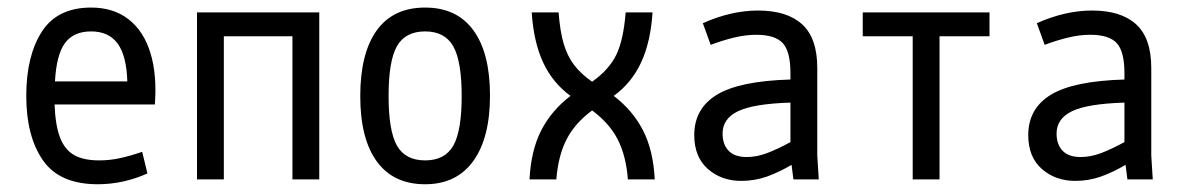

<svg xmlns="http://www.w3.org/2000/svg" viewBox="-20 -470 3102 503"><path d="M236.3 12.7Q135.7 12.7 92.3 -50.3Q48.8 -113.3 48.8 -218.8Q48.8 -323.2 89.4 -386.7Q129.9 -450.2 218.8 -450.2Q277.3 -450.2 316.9 -419.4Q356.4 -388.7 374 -331.5Q391.6 -274.4 385.7 -196.3H123Q125 -141.6 137.2 -109.9Q149.4 -78.1 173.8 -64Q198.2 -49.8 240.2 -49.8Q267.6 -49.8 294.4 -55.7Q321.3 -61.5 352.5 -72.3L366.2 -15.6Q302.7 12.7 236.3 12.7ZM313.5 -256.8Q311.5 -324.2 288.1 -356Q264.6 -387.7 218.8 -387.7Q172.9 -387.7 150.4 -357.4Q127.9 -327.1 124 -256.8Z M746.1 0V-375H566.4V0H496.1V-437.5H816.4V0Z M1093.8 12.7Q1010.7 12.7 967.3 -46.9Q923.8 -106.4 923.8 -218.3Q923.8 -330.1 966.8 -390.1Q1009.8 -450.2 1093.8 -450.2Q1176.8 -450.2 1220.2 -390.6Q1263.7 -331.1 1263.7 -219.7Q1263.7 -108.4 1219.7 -47.9Q1175.8 12.7 1093.8 12.7ZM1093.8 -49.8Q1145.5 -49.8 1167.5 -88.4Q1189.5 -127 1189.5 -218.3Q1189.5 -309.6 1167.5 -348.6Q1145.5 -387.7 1093.8 -387.7Q1042 -387.7 1020 -349.1Q998 -310.5 998 -218.8Q998 -127 1020 -88.4Q1042 -49.8 1093.8 -49.8Z M1367.2 0Q1371.1 -76.2 1397.9 -128.4Q1424.8 -180.7 1474.6 -218.8Q1427.7 -252.9 1402.8 -306.6Q1377.9 -360.4 1373 -437.5H1443.4Q1447.3 -386.7 1457 -354.5Q1466.8 -322.3 1484.4 -299.3Q1502 -276.4 1531.2 -255.9Q1575.2 -287.1 1594.2 -325.7Q1613.3 -364.3 1619.1 -437.5H1689.5Q1684.6 -360.4 1659.7 -306.6Q1634.8 -252.9 1587.9 -218.8Q1637.7 -180.7 1664.6 -128.4Q1691.4 -76.2 1695.3 0H1625Q1620.1 -62.5 1598.1 -105Q1576.2 -147.5 1531.2 -180.7Q1486.3 -147.5 1464.4 -105Q1442.4 -62.5 1437.5 0Z M1921.9 3.9Q1870.1 3.9 1834.5 -27.3Q1798.8 -58.6 1798.8 -116.2Q1798.8 -185.5 1857.9 -221.7Q1917 -257.8 2050.8 -261.7V-278.3Q2050.8 -335 2030.8 -356.9Q2010.7 -378.9 1960.9 -378.9Q1933.6 -378.9 1903.3 -371.6Q1873 -364.3 1841.8 -352.5L1821.3 -409.2Q1895.5 -442.4 1965.8 -442.4Q2042 -442.4 2081.5 -406.2Q2121.1 -370.1 2121.1 -292V-62.5L2125 0H2058.6L2053.7 -38.1Q2020.5 -18.6 1988.8 -7.3Q1957 3.9 1921.9 3.9ZM1936.5 -58.6Q1961.9 -58.6 1989.3 -68.8Q2016.6 -79.1 2050.8 -97.7V-201.2Q1954.1 -198.2 1913.6 -178.7Q1873 -159.2 1873 -120.1Q1873 -91.8 1888.7 -75.2Q1904.3 -58.6 1936.5 -58.6Z M2441.4 -375V0H2371.1V-375H2240.2V-437.5H2572.3V-375Z M2796.9 3.9Q2745.1 3.9 2709.5 -27.3Q2673.8 -58.6 2673.8 -116.2Q2673.8 -185.5 2732.9 -221.7Q2792 -257.8 2925.8 -261.7V-278.3Q2925.8 -335 2905.8 -356.9Q2885.7 -378.9 2835.9 -378.9Q2808.6 -378.9 2778.3 -371.6Q2748 -364.3 2716.8 -352.5L2696.3 -409.2Q2770.5 -442.4 2840.8 -442.4Q2917 -442.4 2956.5 -406.2Q2996.1 -370.1 2996.1 -292V-62.5L3000 0H2933.6L2928.7 -38.1Q2895.5 -18.6 2863.8 -7.3Q2832 3.9 2796.9 3.9ZM2811.5 -58.6Q2836.9 -58.6 2864.3 -68.8Q2891.6 -79.1 2925.8 -97.7V-201.2Q2829.1 -198.2 2788.6 -178.7Q2748 -159.2 2748 -120.1Q2748 -91.8 2763.7 -75.2Q2779.3 -58.6 2811.5 -58.6Z"/></svg>

Font: Sudo Variable
Style: Regular
Weight: 400
Monospace: yes
Designer: Jens Kutilek
Foundry: Jens Kutilek
Version: Version 0.040